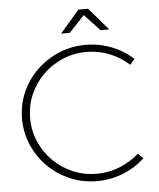

<svg xmlns="http://www.w3.org/2000/svg" viewBox="-59 -940 821 994"><g transform="rotate(-5 351.5 -442.5)"><path d="M628 -581Q584 -622 527 -644.5Q470 -667 408 -667Q342 -667 284 -642.5Q226 -618 182 -574.5Q138 -531 113 -473.5Q88 -416 88 -350Q88 -285 113 -227.5Q138 -170 182 -126.5Q226 -83 284 -58.5Q342 -34 408 -34Q470 -34 527 -57Q584 -80 628 -119L654 -93Q622 -63 582 -41Q542 -19 497.5 -7.5Q453 4 407 4Q332 4 266.5 -23.5Q201 -51 151.5 -100Q102 -149 74 -213.5Q46 -278 46 -350Q46 -424 74 -488Q102 -552 152 -600.5Q202 -649 267.5 -676.5Q333 -704 407 -704Q454 -704 498.5 -692.5Q543 -681 582 -660Q621 -639 653 -609ZM386 -889H436L536 -773H491L399 -871H423L331 -773H286Z"/></g></svg>

Font: Alexandria ExtraLight
Style: Regular
Weight: 250
Designer: Mohamed Gaber
Foundry: Kief Type Foundry
Version: Version 5.100